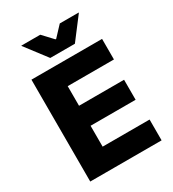

<svg xmlns="http://www.w3.org/2000/svg" viewBox="-197 -934 940 1043"><g transform="rotate(-30 273.0 -413.0)"><path d="M58 0V-639H211V0ZM103.5 0V-130.5H505.5V0ZM147.5 -261.5V-387H493.5V-261.5ZM103 -510V-639H501V-510ZM205.5 -690 103 -824.5V-826.5H221.5L280.5 -763.5H285L344 -826.5H462.5V-824.5L360 -690Z"/></g></svg>

Font: Anek Latin Medium
Style: Bold
Weight: 700
Version: Version 1.003